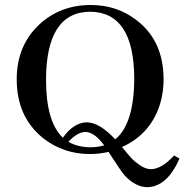

<svg xmlns="http://www.w3.org/2000/svg" viewBox="-20 -616 749 780"><path d="M348.6 -595.7Q224.6 -595.7 138.7 -515.6Q47.9 -429.7 47.9 -293.9Q47.9 -140.6 155.3 -54.7Q237.3 9.8 345.7 9.8Q384.8 9.8 420.9 1Q469.7 77.1 485.4 95.7Q529.3 143.6 578.1 144.5Q659.2 142.6 709 28.3L687.5 15.6Q636.7 70.3 593.8 71.3Q572.3 71.3 549.8 56.2Q527.3 41 514.6 27.3Q502 13.7 476.6 -17.6L475.6 -18.6Q584 -67.4 625 -177.7Q644.5 -232.4 644.5 -293.9Q644.5 -451.2 533.2 -535.2Q454.1 -595.7 348.6 -595.7ZM333 -119.1Q279.3 -118.2 235.4 -56.6Q167 -121.1 167 -293Q168 -567.4 346.7 -568.4Q524.4 -566.4 525.4 -296.9Q524.4 -112.3 448.2 -49.8Q384.8 -118.2 333 -119.1ZM346.7 -17.6Q293.9 -18.6 257.8 -40Q293.9 -79.1 327.1 -80.1Q364.3 -79.1 403.3 -25.4Q375 -17.6 346.7 -17.6Z"/></svg>

Font: Abhaya Libre SemiBold
Style: Regular
Weight: 600
Designer: Pushpananda Ekanayake, Sol Matas, Pathum Egodawatta
Foundry: Mooniak
Version: Version 1.050 ; ttfautohint (v1.6)